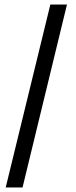

<svg xmlns="http://www.w3.org/2000/svg" viewBox="-20 -713 334 843"><path d="M5.1 110 201 -693H274L79 110Z"/></svg>

Font: Ancizar Serif Light
Style: Regular
Weight: 300
Designer: Cesar Puertas, Viviana Monsalve, Julian Moncada, Julian Prieto, Jose Castro, Felipe Aragon, Mariel Hernandez, Sara Alarc
Version: Version 8.100